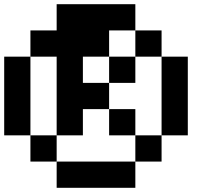

<svg xmlns="http://www.w3.org/2000/svg" viewBox="-20 -895 1040 915"><path d="M0 -250V-625H125V-250ZM250 -250V-125H125V-250ZM250 -125H625V0H250ZM250 -625H125V-750H250V-875H625V-750H500V-625H375V-500H500V-375H375V-250H250ZM500 -250V-375H625V-250ZM500 -625H625V-500H500ZM750 -250V-125H625V-250ZM750 -625H625V-750H750ZM875 -250H750V-625H875Z"/></svg>

Font: Galmuri7 Regular
Style: Regular
Weight: 400
Designer: Lee Minseo (quiple)
Version: Version 2.399;hotconv 1.1.1;makeotfexe 2.6.0 DEVELOPMENT